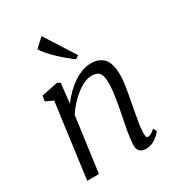

<svg xmlns="http://www.w3.org/2000/svg" viewBox="-200 -957 992 1086"><g transform="rotate(-30 296.5 -414.0)"><path d="M187 -426.5Q207.5 -454.5 232.8 -479.8Q258 -505 286.2 -524.2Q314.5 -543.5 344.2 -554.5Q374 -565.5 404 -565.5Q455.5 -565.5 485.2 -534.2Q515 -503 515 -423.5Q515 -400 510.8 -369Q506.5 -338 500.8 -305.8Q495 -273.5 489.5 -246Q485 -220.5 479.2 -190.5Q473.5 -160.5 469 -131Q464.5 -101.5 464 -77.5Q463.5 -61 466.2 -52.2Q469 -43.5 475.5 -43.5Q485.5 -43.5 497.2 -49.5Q509 -55.5 523.5 -69L535.5 -47Q532 -41 517.5 -27Q503 -13 481.5 -1.5Q460 10 433.5 10Q417 10 404.8 4Q392.5 -2 386.2 -14.8Q380 -27.5 381 -48.5Q382 -65 384.5 -86.5Q387 -108 391.2 -131.5Q395.5 -155 400.2 -178.5Q405 -202 409 -223Q413 -245 417.8 -269.5Q422.5 -294 426.5 -319.8Q430.5 -345.5 433.2 -370.5Q436 -395.5 436 -417.5Q436 -450.5 429.5 -468.8Q423 -487 408.8 -494.8Q394.5 -502.5 370 -502.5Q348 -502.5 322.2 -491Q296.5 -479.5 270.5 -459.2Q244.5 -439 220.8 -412.8Q197 -386.5 179 -358L130.5 0H54L119 -486.5L70 -509.5L76.5 -544L182.5 -565.5L201.5 -555.5ZM343.5 -627Q327.5 -638 303.8 -657.5Q280 -677 255.5 -700.2Q231 -723.5 211 -746Q191 -768.5 182 -785.5L239.5 -838L364.5 -641.5Z"/></g></svg>

Font: Merriweather 24pt Light
Style: Italic
Weight: 300
Italic angle: -7.8°
Version: Version 2.101